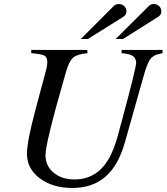

<svg xmlns="http://www.w3.org/2000/svg" viewBox="-20 -908 821 946"><path d="M780.8 -662.1V-646Q762.7 -642.1 753.7 -639.6Q744.6 -637.2 734.1 -629.6Q723.6 -622.1 719 -615.2Q714.4 -608.4 706.3 -589.4Q698.2 -570.3 692.9 -551.3L676.8 -495.1L595.2 -206.1Q563 -92.3 499.3 -37.1Q435.5 18.1 335.9 18.1Q239.3 18.1 176 -29.5Q112.8 -77.1 112.8 -149.9Q112.8 -210 153.8 -363.8L206.1 -559.1Q212.9 -583 212.9 -604Q212.9 -626.5 198.7 -634Q184.6 -641.6 133.8 -646V-662.1H410.2L411.1 -646Q359.9 -641.1 340.3 -624Q320.8 -606.9 305.2 -554.2Q305.2 -553.2 304 -549.6Q302.7 -545.9 301.5 -541.3Q300.3 -536.6 299.8 -535.2Q204.1 -202.6 204.1 -144Q204.1 -90.8 243.9 -57.4Q283.7 -23.9 347.2 -23.9Q453.1 -23.9 512.2 -119.1Q542.5 -168.5 565.9 -258.8Q574.2 -293 579.1 -308.1Q650.9 -573.7 650.9 -599.1Q650.9 -609.4 646 -618.9Q641.1 -628.4 632.8 -632.8Q619.1 -642.6 579.1 -646V-662.1ZM377.9 -715.8 540 -877.9Q550.3 -888.2 565.9 -888.2Q581.1 -888.2 592 -877.7Q603 -867.2 603 -852.1Q603 -834 585.9 -824.2L413.1 -715.8ZM549.8 -715.8 712.9 -877.9Q721.7 -888.2 737.8 -888.2Q753.4 -888.2 764.2 -877.7Q774.9 -867.2 774.9 -852.1Q774.9 -834 757.8 -824.2L585.9 -715.8Z"/></svg>

Font: Accordance
Style: Italic
Weight: 400
Italic angle: -11°
Version: Version 1.2 (build January 31, 2020) Miklal Software Solutio